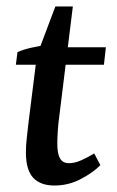

<svg xmlns="http://www.w3.org/2000/svg" viewBox="-20 -564 362 593"><path d="M148 9Q105 9 82.5 -15Q60 -39 60 -94Q60 -115 63 -140.5Q66 -166 68 -185L94 -393L151 -544H205L163 -204Q160 -183 158.5 -160Q157 -137 157 -121Q157 -89 165.5 -74.5Q174 -60 193 -60Q211 -60 231 -69Q251 -78 271 -90L290 -54Q269 -32 230.5 -11.5Q192 9 148 9ZM29 -364 34 -403Q52 -411 76 -416.5Q100 -422 126 -425L160 -418H307L301 -364Z"/></svg>

Font: Yrsa Medium
Style: Italic
Weight: 500
Italic angle: -7.10001°
Designer: Anna Giedrys (Yrsa+Rasa design), David Brezina (Yrsa art-direction, Rasa art-direction, design)
Foundry: Rosetta Type Foundry
Version: Version 2.004